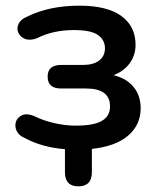

<svg xmlns="http://www.w3.org/2000/svg" viewBox="-20 -518 556 677"><path d="M256 139Q209 139 209 89V8Q170 5 133.5 -5Q97 -15 68 -31Q46 -40 38.5 -57Q31 -74 36.5 -89.5Q42 -105 58.5 -112Q75 -119 100 -109Q132 -93 171 -84Q210 -75 247 -75Q311 -75 339.5 -92Q368 -109 368 -143Q368 -206 283 -206H195Q148 -206 148 -248Q148 -289 195 -289H272Q309 -289 329.5 -304.5Q350 -320 350 -348Q350 -377 325.5 -394.5Q301 -412 240 -412Q205 -412 172 -405Q139 -398 110 -383Q85 -374 68 -381Q51 -388 44.5 -403Q38 -418 45.5 -434Q53 -450 75 -459Q153 -498 260 -498Q358 -498 408 -461.5Q458 -425 458 -360Q458 -323 437 -294.5Q416 -266 380 -253Q426 -242 451 -211.5Q476 -181 476 -136Q476 -78 432 -40Q388 -2 304 7V89Q304 139 256 139Z"/></svg>

Font: Chiron GoRound TC M
Style: Regular
Weight: 500
Designer: Ryoko NISHIZUKA 西塚涼子 (kana, bopomofo & ideographs); Paul D. Hunt (Latin, Greek & Cyrillic); Sandoll Communications 산돌커뮤니
Foundry: Adobe
Version: Version 1.000;hotconv 1.1.1;makeotfexe 2.6.0